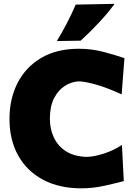

<svg xmlns="http://www.w3.org/2000/svg" viewBox="-20 -988 722 1022"><path d="M413 14.5Q295.5 14.5 209.8 -31Q124 -76.5 77.2 -159.5Q30.5 -242.5 30.5 -355Q30.5 -462 73.5 -546.2Q116.5 -630.5 199 -679.5Q281.5 -728.5 400.5 -728.5Q469 -728.5 533.2 -711.2Q597.5 -694 642.5 -678.5L627.5 -485.5Q546 -523 487 -539Q428 -555 398.5 -555Q360.5 -553 325.2 -530.8Q290 -508.5 267.8 -465Q245.5 -421.5 245.5 -355.5Q245.5 -301.5 266.8 -256Q288 -210.5 331.2 -182.8Q374.5 -155 440.5 -153Q476 -153 529 -169.2Q582 -185.5 629 -216.5L639 -24Q594 -12 534 1.2Q474 14.5 413 14.5ZM282.5 -769.5Q341 -865.5 383 -963.5L590 -967.5Q552.5 -916.5 506.2 -867.2Q460 -818 409.5 -771.5Z"/></svg>

Font: Commissioner Flair ExtraBold
Style: Regular
Weight: 800
Designer: Kostas Bartsokas
Foundry: Kostas Bartsokas
Version: Version 1.000; ttfautohint (v1.8.3)